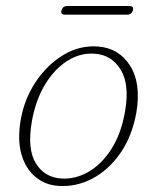

<svg xmlns="http://www.w3.org/2000/svg" viewBox="-20 -612 521 640"><path d="M306.5 -457Q376 -452 413.5 -393.2Q451 -334.5 434.5 -236.5Q420.5 -158.5 381.5 -102Q342.5 -45.5 288 -16.8Q233.5 12 173.5 7.5Q130 4.5 97.5 -22.8Q65 -50 51.2 -98.8Q37.5 -147.5 49.5 -215Q62 -284 100 -340.5Q138 -397 192 -429.2Q246 -461.5 306.5 -457ZM184.5 -17Q230.5 -14 274.2 -38.8Q318 -63.5 351 -114.8Q384 -166 397 -241.5Q412.5 -331 382 -380.2Q351.5 -429.5 295.5 -433Q247.5 -436.5 204.2 -409Q161 -381.5 130 -330Q99 -278.5 86.5 -209Q70 -116.5 99 -68.5Q128 -20.5 184.5 -17ZM185 -577.5Q189 -592 204.5 -592H411Q427 -592 423 -577.5Q418.5 -563 403.5 -563H197Q181.5 -563 185 -577.5Z"/></svg>

Font: Fraunces 9pt Soft Thin
Style: Italic
Weight: 100
Italic angle: -16°
Version: Version 1.000;[b76b70a41]